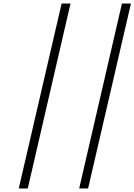

<svg xmlns="http://www.w3.org/2000/svg" viewBox="-20 -816 766 1094"><path d="M138.2 257.8H86.9L331.1 -795.9H381.8ZM481.9 257.8H431.2L674.8 -795.9H726.1Z"/></svg>

Font: Perun
Style: Italic
Weight: 400
Italic angle: -12°
Foundry: Stefan Peev, Context Ltd
Version: Version 001.000